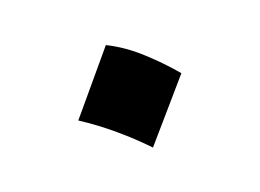

<svg xmlns="http://www.w3.org/2000/svg" viewBox="-41 -467 408 301"><g transform="rotate(-15 162.5 -316.0)"><path d="M147 -403.3 74.7 -300.3Q103 -285.2 129.2 -266.6Q155.3 -248 176.8 -229L250 -330.1Q228.5 -351.6 202.1 -371.8Q175.8 -392.1 147 -403.3Z"/></g></svg>

Font: Pinar VF
Style: Regular
Weight: 300
Designer: Amin Abedi
Version: Version 2.000